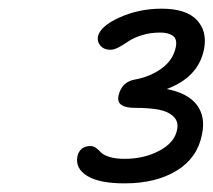

<svg xmlns="http://www.w3.org/2000/svg" viewBox="-20 -861 497 447"><path d="M270 -434.1Q211.4 -434.1 183.1 -451.4Q154.8 -468.8 160.2 -497.1Q166 -521 190.9 -521Q197.8 -521 203.9 -516.4Q210 -511.7 215.1 -506.1Q220.2 -500.5 234.4 -495.8Q248.5 -491.2 270 -491.2Q315.4 -491.2 350.8 -510Q386.2 -528.8 392.1 -558.1Q396.5 -577.6 384 -589.6Q371.6 -601.6 349.6 -605.7Q327.6 -609.9 293.9 -609.9Q272.5 -609.9 262.7 -616.7Q252.9 -623.5 255.9 -638.2Q263.2 -670.4 293.9 -675.8Q329.1 -682.1 356 -701.4Q382.8 -720.7 389.2 -751Q393.1 -770.5 382.3 -777.8Q371.6 -785.2 353 -785.2Q329.1 -785.2 309.6 -778.8Q290 -772.5 279.5 -765.1Q269 -757.8 257.6 -751.5Q246.1 -745.1 236.8 -745.1Q222.2 -745.1 213.9 -754.6Q205.6 -764.2 208 -775.9Q213.4 -800.3 258.8 -820.6Q304.2 -840.8 356 -840.8Q413.6 -840.8 438.2 -814.5Q462.9 -788.1 455.1 -747.1Q442.4 -681.2 368.2 -653.8Q418 -644 438.5 -616.5Q459 -588.9 450.2 -547.9Q439.9 -493.7 391.6 -463.9Q343.3 -434.1 270 -434.1Z"/></svg>

Font: Shantell Sans Bouncy
Style: Italic
Weight: 300
Italic angle: -11.31°
Designer: Stephen Nixon, Anya Danilova, Shantell Martin
Foundry: Arrow Type
Version: Version 1.006;[9816181b4]